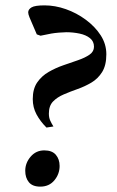

<svg xmlns="http://www.w3.org/2000/svg" viewBox="-20 -690 437 715"><path d="M153 -215Q130 -238 116 -264Q102 -290 102 -321Q102 -359 118.5 -383Q135 -407 161 -422Q187 -437 216 -447Q245 -457 271 -466Q297 -475 313.5 -486.5Q330 -498 330 -516Q330 -536 315 -548Q300 -560 276 -565Q252 -570 227 -570Q217 -570 199.5 -568.5Q182 -567 171 -565L131 -557L117 -562L90 -625Q85 -637 85 -644Q85 -655 97.5 -662.5Q110 -670 146 -670Q185 -670 225 -656Q265 -642 299.5 -616.5Q334 -591 355 -558.5Q376 -526 376 -488Q376 -447 360.5 -422Q345 -397 320.5 -382.5Q296 -368 269 -358.5Q242 -349 217.5 -338.5Q193 -328 177.5 -312Q162 -296 162 -267Q162 -252 167 -241Q172 -230 179 -219ZM130 5Q101 5 87.5 -11.5Q74 -28 74 -54Q74 -83 94 -106.5Q114 -130 145 -130Q174 -130 188 -113.5Q202 -97 202 -72Q202 -42 182.5 -18.5Q163 5 130 5Z"/></svg>

Font: Spectral
Style: Bold Italic
Weight: 700
Italic angle: -10°
Designer: Jean-Baptiste Levee
Foundry: Production Type
Version: Version 2.001